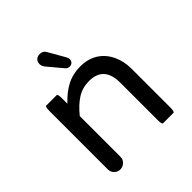

<svg xmlns="http://www.w3.org/2000/svg" viewBox="-190 -834 976 976"><g transform="rotate(-45 297.5 -346.5)"><path d="M286.1 -556.6 218.8 -636.7Q209 -651.4 209 -662.1Q209 -679.7 219.2 -689.5Q229.5 -699.2 246.1 -699.2Q269.5 -699.2 279.3 -679.7L329.1 -592.8Q335.9 -581.1 335.9 -573.2Q335.9 -561.5 328.6 -553.7Q321.3 -545.9 308.6 -545.9Q294.9 -545.9 286.1 -556.6ZM76.2 -39.1V-458Q76.2 -490.2 84 -490.2H159.2Q167 -490.2 167 -458V-420.9Q207 -463.9 250 -486.3Q293 -508.8 347.7 -508.8Q401.4 -508.8 442.4 -483.4Q481.4 -458 502.4 -414.1Q523.4 -370.1 523.4 -316.4V-39.1Q523.4 -6.8 515.6 -6.8Q515.6 -6.8 440.4 -6.8Q432.6 -6.8 432.6 -39.1V-306.6Q432.6 -424.8 326.2 -424.8Q279.3 -424.8 241.7 -401.4Q204.1 -377.9 167 -332V-39.1Q167 -20.5 153.3 -7.3Q139.6 5.9 121.1 5.9Q102.5 5.9 89.4 -7.3Q76.2 -20.5 76.2 -39.1Z"/></g></svg>

Font: YuPearl-Regular
Style: Regular
Weight: 400
Designer: Max Yao
Foundry: Max-Everyday
Version: Version 1.011; ttfautohint (v1.8.3)